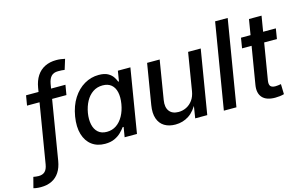

<svg xmlns="http://www.w3.org/2000/svg" viewBox="-196 -1059 2487 1577"><g transform="rotate(-15 1047.5 -270.0)"><path d="M389.6 -542.5 375.5 -458.5H40.5L54.7 -542.5ZM-22 217.8Q-33.2 217.8 -43.9 217Q-54.7 216.3 -64.7 214.6Q-74.7 212.9 -84.5 210.4L-61 120.1Q-52.7 122.1 -38.6 123.5Q-24.4 125 -16.6 125Q17.6 125 36.9 106.7Q56.2 88.4 63 48.3L166.5 -577.1Q176.3 -635.3 202.6 -675.5Q229 -715.8 271 -736.8Q313 -757.8 368.2 -757.8Q388.2 -757.8 406 -755.4Q423.8 -752.9 441.9 -749L415 -662.1Q405.8 -664.1 389.6 -664.8Q373.5 -665.5 358.9 -665.5Q322.3 -665.5 302 -645Q281.7 -624.5 273.9 -581.1L170.4 46.4Q161.1 102.1 136.2 140.4Q111.3 178.7 71.5 198.2Q31.7 217.8 -22 217.8Z M580.1 10.7Q513.7 10.7 468 -23.4Q422.4 -57.6 403.6 -120.6Q384.8 -183.6 398.9 -270.5Q413.6 -358.4 453.6 -420.9Q493.7 -483.4 550.8 -516.6Q607.9 -549.8 673.3 -549.8Q722.2 -549.8 750.5 -533.9Q778.8 -518.1 793.5 -496.1Q808.1 -474.1 814.9 -455.1H821.3L835.4 -542.5H941.9L852.5 0H747.6L761.7 -84.5H753.4Q739.3 -64.9 717 -42.7Q694.8 -20.5 661.1 -4.9Q627.4 10.7 580.1 10.7ZM619.6 -80.6Q665 -80.6 700.4 -104.7Q735.8 -128.9 759.5 -171.9Q783.2 -214.8 792.5 -271Q801.8 -327.6 792.5 -369.9Q783.2 -412.1 755.4 -435.3Q727.5 -458.5 682.1 -458.5Q634.8 -458.5 598.9 -434.1Q563 -409.7 540 -367.4Q517.1 -325.2 507.8 -271Q499 -216.8 508.3 -173.6Q517.6 -130.4 545.4 -105.5Q573.2 -80.6 619.6 -80.6Z M1179.2 7.3Q1124.5 7.3 1086.4 -15.9Q1048.3 -39.1 1032.2 -85Q1016.1 -130.9 1027.3 -198.7L1084 -542.5H1190.9L1136.7 -211.9Q1127 -152.8 1151.9 -119.4Q1176.8 -85.9 1230.5 -85.9Q1266.1 -85.9 1297.4 -101.6Q1328.6 -117.2 1350.6 -147.5Q1372.6 -177.7 1379.9 -222.2L1432.6 -542.5H1540L1450.2 0H1347.7L1368.7 -132.8H1380.9Q1344.7 -59.6 1293.7 -26.1Q1242.7 7.3 1179.2 7.3Z M1818.8 -727.5 1698.2 0H1591.3L1711.9 -727.5Z M2178.7 -542.5 2164.6 -455.6H1868.2L1882.3 -542.5ZM1985.4 -673.8H2092.3L2004.9 -146.5Q1999.5 -113.3 2011 -98.6Q2022.5 -84 2053.7 -84Q2062.5 -84 2076.4 -85.7Q2090.3 -87.4 2100.6 -89.4L2103 -3.4Q2086.4 1.5 2066.7 3.9Q2046.9 6.3 2027.8 6.3Q1952.6 6.3 1918.9 -31.2Q1885.3 -68.8 1896.5 -137.2Z"/></g></svg>

Font: Inter 16pt Medium
Style: Italic
Weight: 500
Italic angle: -9.3988°
Version: Version 4.001;git-66647c0bb